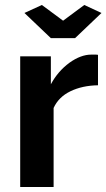

<svg xmlns="http://www.w3.org/2000/svg" viewBox="-20 -750 427 770"><path d="M184 -597H281L387 -698L318 -730L233 -667L148 -730L78 -698ZM363 -531H346Q304 -531 258 -498Q212 -464 184 -412V-524H61V0H195V-317Q215 -361 262.5 -384Q310 -407 373 -408V-530Q370 -531 363 -531Z"/></svg>

Font: RT Raleway Bold
Style: Regular
Weight: 400
Designer: Matt McInerney, Pablo Impallari, Rodrigo Fuenzalida — Edited by Milan Moffatt in April 2016
Foundry: Matt McInerney, Pablo Impallari, Rodrigo Fuenzalida — Edited by Milan Moffatt in April 2016
Version: Version 3.001